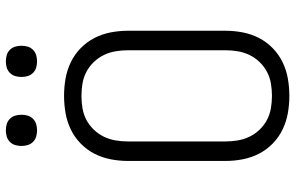

<svg xmlns="http://www.w3.org/2000/svg" viewBox="-192 -784 985 640"><g transform="rotate(-90 300.0 -464.5)"><path d="M300 8Q271 8 242.5 3Q214 -2 188 -14.5Q162 -27 141 -47.5Q120 -68 107 -93.5Q94 -119 88.5 -147.5Q83 -176 83 -205V-530Q83 -559 88.5 -587.5Q94 -616 107 -641.5Q120 -667 141 -687.5Q162 -708 188 -720.5Q214 -733 242.5 -738Q271 -743 300 -743Q329 -743 357.5 -738Q386 -733 412 -720.5Q438 -708 459 -687.5Q480 -667 493 -641.5Q506 -616 511.5 -587.5Q517 -559 517 -530V-205Q517 -176 511.5 -147.5Q506 -119 493 -93.5Q480 -68 459 -47.5Q438 -27 412 -14.5Q386 -2 357.5 3Q329 8 300 8ZM300 -50Q321 -50 341.5 -53.5Q362 -57 380 -66.5Q398 -76 412.5 -91Q427 -106 436 -124.5Q445 -143 448.5 -163.5Q452 -184 452 -205V-530Q452 -551 448.5 -571.5Q445 -592 436 -610.5Q427 -629 412.5 -644Q398 -659 380 -668.5Q362 -678 341.5 -681.5Q321 -685 300 -685Q279 -685 258.5 -681.5Q238 -678 220 -668.5Q202 -659 187.5 -644Q173 -629 164 -610.5Q155 -592 151.5 -571.5Q148 -551 148 -530V-205Q148 -184 151.5 -163.5Q155 -143 164 -124.5Q173 -106 187.5 -91Q202 -76 220 -66.5Q238 -57 258.5 -53.5Q279 -50 300 -50ZM415 -833Q404 -833 394 -836Q384 -839 376.5 -846.5Q369 -854 366 -864Q363 -874 363 -885Q363 -896 366 -906Q369 -916 376.5 -923.5Q384 -931 394 -934Q404 -937 415 -937Q426 -937 436 -934Q446 -931 453.5 -923.5Q461 -916 464 -906Q467 -896 467 -885Q467 -874 464 -864Q461 -854 453.5 -846.5Q446 -839 436 -836Q426 -833 415 -833ZM185 -833Q174 -833 164 -836Q154 -839 146.5 -846.5Q139 -854 136 -864Q133 -874 133 -885Q133 -896 136 -906Q139 -916 146.5 -923.5Q154 -931 164 -934Q174 -937 185 -937Q196 -937 206 -934Q216 -931 223.5 -923.5Q231 -916 234 -906Q237 -896 237 -885Q237 -874 234 -864Q231 -854 223.5 -846.5Q216 -839 206 -836Q196 -833 185 -833Z"/></g></svg>

Font: Iosevka Aile Custom Light
Style: Regular
Weight: 300
Designer: Belleve Invis
Foundry: Belleve Invis
Version: Version 17.0.2; ttfautohint (v1.8.3)